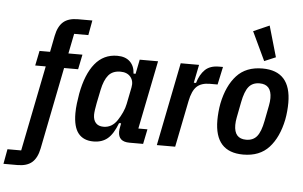

<svg xmlns="http://www.w3.org/2000/svg" viewBox="-137 -902 1893 1199"><g transform="rotate(5 809.5 -302.5)"><path d="M148 84Q136 144 104 172Q72 200 12 200H-75L-58 107H28L135 -429H69L88 -522H154L174 -624Q186 -684 218 -712Q250 -740 310 -740H400L383 -647H294L269 -522H357L338 -429H250Z M697 0Q627 0 627 -63Q627 -76 631 -95L635 -116H622Q596 -47 561 -17.5Q526 12 472 12Q410 12 377.5 -28Q345 -68 345 -154Q345 -184 349 -216Q353 -248 358 -277Q381 -401 435 -467.5Q489 -534 575 -534Q626 -534 654.5 -506.5Q683 -479 685 -432H698L716 -522H831L745 -93H802L783 0ZM527 -85Q580 -85 613 -135Q629 -159 641.5 -186.5Q654 -214 659 -240L680 -345Q688 -385 666.5 -411Q645 -437 603 -437Q554 -437 528 -406Q502 -375 489 -312L472 -229Q468 -209 465 -188Q462 -167 462 -155Q462 -122 478.5 -103.5Q495 -85 527 -85Z M869 0 973 -522H1088L1065 -408H1079Q1095 -462 1126 -492Q1157 -522 1213 -522H1238L1214 -410H1166Q1112 -410 1083.5 -383Q1055 -356 1042 -290L984 0Z M1411 12Q1232 12 1232 -188Q1232 -212 1234.5 -240Q1237 -268 1242 -294Q1265 -406 1323.5 -470Q1382 -534 1485 -534Q1664 -534 1664 -334Q1664 -310 1661.5 -282Q1659 -254 1654 -228Q1631 -116 1572.5 -52Q1514 12 1411 12ZM1421 -82Q1465 -82 1489 -111.5Q1513 -141 1526 -209L1545 -307Q1550 -332 1550 -354Q1550 -440 1475 -440Q1431 -440 1407 -410.5Q1383 -381 1370 -313L1351 -215Q1346 -190 1346 -168Q1346 -82 1421 -82ZM1406 -761 1506 -805 1562 -611 1491 -581Z"/></g></svg>

Font: IBM Plex Sans Condensed SemiBold
Style: Italic
Weight: 600
Width: 3
Italic angle: -11°
Designer: Mike Abbink, Paul van der Laan, Pieter van Rosmalen
Foundry: Bold Monday
Version: Version 1.3